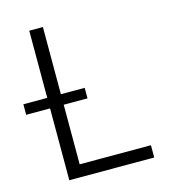

<svg xmlns="http://www.w3.org/2000/svg" viewBox="-129 -814 799 902"><g transform="rotate(-15 271.0 -363.5)"><path d="M96.6 0H509.6V-59.7H163V-349.4H278.8V-400.6H163V-727.3H96.6V-400.6H-19.5V-349.4H96.6Z"/></g></svg>

Font: Karasuma Gothic
Style: Light
Weight: 300
Designer: Rasmus Andersson / Ryoko Nishizuka
Foundry: rsms
Version: Version 1.00